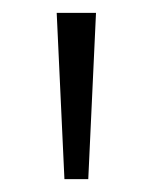

<svg xmlns="http://www.w3.org/2000/svg" viewBox="-20 -906 237 298"><path d="M80 -628H117L129 -886H68Z"/></svg>

Font: Noto Sans Kannada UI ExtraCondensed Light
Style: Regular
Weight: 300
Width: 2
Designer: Jelle Bosma - Monotype Design Team
Foundry: Monotype Imaging Inc.
Version: Version 2.005